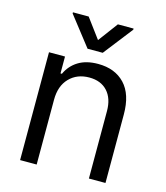

<svg xmlns="http://www.w3.org/2000/svg" viewBox="-113 -851 812 938"><g transform="rotate(15 292.5 -382.0)"><path d="M218.8 -764.2 292.6 -664.8 366.5 -764.2H446V-758.5L331 -610.8H254.3L139.2 -758.5V-764.2ZM76.7 0V-545.5H157.7V-460.2H164.8Q184.7 -503.6 224.4 -528.1Q264.2 -552.6 323.9 -552.6Q409.4 -552.6 459 -500.4Q508.5 -448.2 508.5 -346.6V0H424.7V-340.9Q424.7 -404.8 391.5 -441.1Q358.3 -477.3 299.7 -477.3Q237.9 -477.3 199.2 -437.5Q160.5 -397.7 160.5 -328.1V0Z"/></g></svg>

Font: TID UI
Style: Regular
Weight: 400
Designer: The TID Project Authors
Foundry: Bakken & Bæck
Version: Version 1.001;hotconv 1.0.109;makeotfexe 2.5.65596